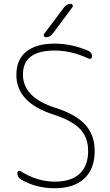

<svg xmlns="http://www.w3.org/2000/svg" viewBox="-20 -992 571 1001"><path d="M253.9 -815.4Q241.2 -797.9 218.8 -797.9Q212.9 -797.9 209.5 -803.7Q206.1 -809.6 210 -815.4L314.5 -954.1Q327.1 -971.7 348.6 -971.7Q355.5 -971.7 358.4 -965.8Q361.3 -960 357.4 -954.1ZM264.6 -764.6Q354.5 -764.6 441.4 -726.6Q460 -717.8 460 -697.3Q460 -690.4 454.1 -687Q448.2 -683.6 442.4 -686.5Q352.5 -728.5 264.6 -728.5Q99.6 -728.5 99.6 -603.5Q99.6 -483.4 269.5 -429.7Q376 -395.5 424.8 -341.8Q473.6 -288.1 473.6 -205.1Q473.6 -111.3 419.4 -61Q365.2 -10.7 264.6 -10.7Q167 -10.7 88.9 -56.6Q70.3 -67.4 70.3 -89.8Q70.3 -97.7 76.7 -100.6Q83 -103.5 87.9 -99.6Q170.9 -45.9 264.6 -44.9Q350.6 -44.9 395 -85.9Q439.5 -127 439.5 -205.1Q439.5 -275.4 397.5 -319.3Q355.5 -363.3 259.8 -394.5Q65.4 -456.1 65.4 -601.6Q65.4 -681.6 117.2 -723.1Q168.9 -764.6 264.6 -764.6Z"/></svg>

Font: Gen Jyuu Gothic ExtraLight
Style: Regular
Weight: 100
Designer: [Source Han Sans]
Ryoko NISHIZUKA  (kana & ideographs); Paul D. Hunt (Latin, Greek & Cyrillic); Wenlong ZHANG  (bopomofo
Version: Version 1.002.20150607